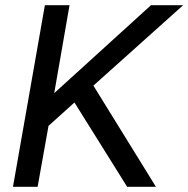

<svg xmlns="http://www.w3.org/2000/svg" viewBox="-20 -720 726 740"><path d="M340 -390 581 0H470L267 -325L167 -235L125 0H30L153 -700H248L189 -361L562 -700H686Z"/></svg>

Font: Bai Jamjuree Medium
Style: Italic
Weight: 500
Italic angle: -10°
Version: Version 1.000; ttfautohint (v1.6)